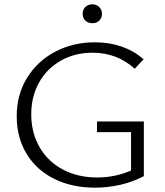

<svg xmlns="http://www.w3.org/2000/svg" viewBox="-20 -859 760 885"><path d="M361 -795Q361 -815 373.5 -827Q386 -839 406 -839Q425 -839 437.5 -826.5Q450 -814 450 -795Q450 -776 437.5 -764Q425 -752 406 -752Q386 -752 373.5 -764Q361 -776 361 -795ZM643 -299V-47Q594 -21 536 -7.5Q478 6 418 6Q311 6 229 -35Q147 -76 102 -151Q57 -226 57 -323Q57 -423 105 -500.5Q153 -578 235 -621Q317 -664 417 -664Q551 -664 642 -586L601 -542Q520 -616 407 -616Q325 -616 260.5 -579.5Q196 -543 160 -478.5Q124 -414 124 -332Q124 -247 162.5 -180.5Q201 -114 270 -77.5Q339 -41 428 -41Q511 -41 584 -73V-250H427V-299Z"/></svg>

Font: Isabella Sans
Style: Regular
Weight: 400
Designer: Original fonts by Christian Thalmann (Catharsis Fonts), Modifications by Cristiano Sobral
Version: Version 0.002;July 12, 2020;FontCreator 13.0.0.2655 64-bit; 